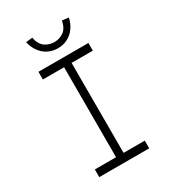

<svg xmlns="http://www.w3.org/2000/svg" viewBox="-212 -996 985 1105"><g transform="rotate(-30 281.0 -444.0)"><path d="M115 0V-51H256V-649H115V-700H447V-649H306V-51H447V0ZM281 -761Q245 -761 216 -776Q187 -791 167 -818.5Q147 -846 139 -883L182 -888Q192 -840 219.5 -821Q247 -802 281 -802Q315 -802 342.5 -821Q370 -840 380 -888L423 -883Q415 -846 395 -818.5Q375 -791 346 -776Q317 -761 281 -761Z"/></g></svg>

Font: Lexend Exa ExtraLight
Style: Regular
Weight: 250
Designer: Bonnie Shaver-Troup, Thomas Jockin
Foundry: Lexend
Version: Version 1.007